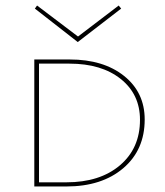

<svg xmlns="http://www.w3.org/2000/svg" viewBox="-20 -674 597 694"><path d="M418 -643 261 -522 106 -643 114 -654 262 -542 409 -654ZM232 -459Q354 -459 428.5 -399.5Q503 -340 503 -242Q503 -132 425.5 -66Q348 0 220 0H104V-459ZM220 -15Q341 -15 413.5 -76.5Q486 -138 486 -241Q486 -333 416.5 -388.5Q347 -444 231 -444H121V-15Z"/></svg>

Font: EauTestSC Thin
Style: Regular
Weight: 250
Designer: Christian Thalmann (Catharsis Fonts)
Version: Version 0.001;PS 000.001;hotconv 1.0.88;makeotf.lib2.5.64775